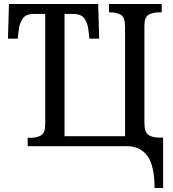

<svg xmlns="http://www.w3.org/2000/svg" viewBox="-20 -734 868 964"><path d="M756 210Q756 99 720.5 49.5Q685 0 617 0H119V-42H133Q164 -42 185.5 -54Q207 -66 207 -110V-664H150Q109 -664 93 -639.5Q77 -615 74 -582L69 -540H20L25 -714H473L478 -540H429L424 -582Q421 -615 405 -639.5Q389 -664 347 -664H304V-50H608V-600Q608 -647 587 -659.5Q566 -672 534 -672H527V-714H792V-672H780Q749 -672 727 -660.5Q705 -649 705 -604V-118Q705 -70 725.5 -56.5Q746 -43 780 -43H799V210Z"/></svg>

Font: Noto Serif SemiCondensed
Style: Regular
Weight: 400
Width: 4
Designer: Monotype Design Team
Foundry: Monotype Imaging Inc.
Version: Version 2.013